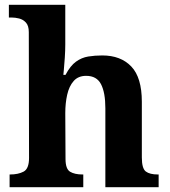

<svg xmlns="http://www.w3.org/2000/svg" viewBox="-20 -780 707 800"><path d="M20 0V-53H22Q56 -53 78.5 -65Q101 -77 101 -122L100 -646Q100 -673 88 -686Q76 -699 59.5 -703Q43 -707 29 -707H17V-760H252V-595Q252 -569 250 -539.5Q248 -510 246 -489Q244 -468 244 -468H253Q273 -506 296.5 -523Q320 -540 347.5 -544.5Q375 -549 406 -549Q483 -549 527 -503Q571 -457 571 -356V-124Q571 -78 587.5 -65.5Q604 -53 638 -53H641V0H419V-329Q419 -394 401 -429Q383 -464 339 -464Q306 -464 287 -442.5Q268 -421 260 -385.5Q252 -350 252 -309L253 -118Q253 -76 272 -64.5Q291 -53 324 -53H327V0Z"/></svg>

Font: Noto Serif Tamil
Style: Bold Italic
Weight: 700
Italic angle: -12°
Designer: Indian Type Foundry, Tom Grace, and the Monotype Design Team
Foundry: Monotype Imaging Inc.
Version: Version 2.003; ttfautohint (v1.8.4.7-5d5b)